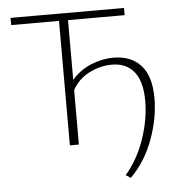

<svg xmlns="http://www.w3.org/2000/svg" viewBox="-57 -713 920 956"><g transform="rotate(-5 403.0 -235.0)"><path d="M524 -416Q611 -416 660.5 -362Q710 -308 710 -197Q710 -98 671.5 7.5Q633 113 558 188L534 172Q596 100 629.5 2Q663 -96 663 -188Q663 -285 624 -333.5Q585 -382 513 -382Q455 -382 399.5 -354Q344 -326 315 -272V0H270V-622H31V-658H598V-622H315V-323Q354 -369 410 -392.5Q466 -416 524 -416Z"/></g></svg>

Font: EauTestText Light
Style: Regular
Weight: 300
Designer: Christian Thalmann (Catharsis Fonts)
Version: Version 0.001;PS 000.001;hotconv 1.0.88;makeotf.lib2.5.64775